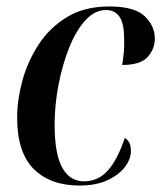

<svg xmlns="http://www.w3.org/2000/svg" viewBox="-20 -564 499 594"><path d="M226 10Q136 10 84.5 -41Q33 -92 33 -201Q33 -254 49 -313.5Q65 -373 99 -425.5Q133 -478 187 -511Q241 -544 318 -544Q396 -544 427.5 -514Q459 -484 459 -444Q459 -413 437 -388Q415 -363 358 -363Q361 -381 363 -401Q365 -421 364 -444Q364 -492 349.5 -512.5Q335 -533 308 -533Q273 -533 244 -501Q215 -469 194 -416.5Q173 -364 161 -301.5Q149 -239 149 -178Q149 -88 172.5 -45.5Q196 -3 240 -3Q284 -3 314 -37Q344 -71 366 -137Q374 -133 379.5 -123.5Q385 -114 385 -96Q385 -72 366.5 -47.5Q348 -23 312.5 -6.5Q277 10 226 10Z"/></svg>

Font: Noto Serif Display Condensed SemiBold
Style: Italic
Weight: 600
Width: 3
Italic angle: -12°
Designer: Monotype Design Team
Foundry: Monotype Imaging Inc.
Version: Version 2.009